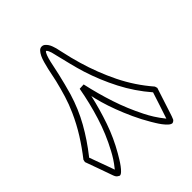

<svg xmlns="http://www.w3.org/2000/svg" viewBox="-249 -792 957 957"><g transform="rotate(-45 229.0 -313.5)"><path d="M-39.6 -132.8Q-2 -180.7 29.8 -231.2Q61.5 -281.7 86.4 -337.4Q105 -378.9 117.7 -420.4Q130.4 -461.9 141.1 -506.3Q144.5 -521 148.2 -539.6Q151.9 -558.1 156.2 -577.1Q160.6 -596.2 165.8 -614.7Q170.9 -633.3 177.7 -647.5Q184.6 -661.6 192.9 -670.4Q201.2 -679.2 211.9 -679.2Q221.7 -679.2 229 -673.3Q236.3 -667.5 241.9 -658.9Q247.6 -650.4 251.2 -640.1Q254.9 -629.9 257.3 -621.1Q259.8 -612.3 260.7 -606Q261.7 -599.6 262.2 -599.1Q270 -562.5 276.9 -535.9Q283.7 -509.3 290.5 -486.3Q318.4 -390.6 361.6 -302.5Q404.8 -214.4 470.2 -138.7Q471.2 -135.3 472.2 -132.1Q473.1 -128.9 474.1 -125.5Q472.7 -121.1 468.8 -109.4Q464.8 -97.7 460 -82.3Q455.1 -66.9 449.5 -50Q443.8 -33.2 439 -17.8Q434.1 -2.4 430.2 9.3Q426.3 21 424.8 25.4Q421.9 34.2 418.5 41.3Q415 48.3 403.8 52.2Q394.5 52.2 383.5 42.2Q372.6 32.2 362.3 18.6Q352.1 4.9 344 -8.5Q335.9 -22 332 -28.3Q307.1 -70.3 287.1 -114Q267.1 -157.7 252 -198Q236.8 -238.3 227.1 -272.5Q217.3 -306.6 212.9 -329.6Q195.3 -252 169.4 -177.2Q143.6 -102.5 104 -34.2Q97.2 -22.5 88.1 -7.6Q79.1 7.3 69.3 20.5Q59.6 33.7 50 42.7Q40.5 51.8 32.7 51.8Q21.5 46.4 17.3 41.3Q13.2 36.1 9.8 26.9Q-2.9 -9.8 -16.1 -46.1Q-29.3 -82.5 -42.5 -119.1ZM-12.2 -120.6Q-5.9 -102.5 0.2 -86.2Q6.3 -69.8 12 -54Q17.6 -38.1 23.7 -22Q29.8 -5.9 36.1 12.7Q55.7 -11.7 67.4 -30Q79.1 -48.3 88.9 -66.9Q130.4 -144 156.2 -227.3Q182.1 -310.5 197.3 -396L226.6 -397.5Q244.6 -315.4 270.5 -236.8Q296.4 -158.2 334.5 -83Q345.7 -60.5 360.1 -37.4Q374.5 -14.2 397.5 14.6Q409.2 -21 420.7 -55.2Q432.1 -89.4 443.4 -125Q383.8 -193.8 342 -274.7Q300.3 -355.5 272.9 -441.9Q261.2 -479.5 252 -517.1Q242.7 -554.7 233.4 -592.8Q231.9 -598.1 230.2 -606.2Q228.5 -614.3 226.1 -622.6Q223.6 -630.9 220.2 -637.9Q216.8 -645 211.9 -648.4Q205.6 -643.6 200.2 -628.9Q194.8 -614.3 190.4 -595.7Q186 -577.1 182.1 -556.9Q178.2 -536.6 174.3 -521Q167.5 -492.7 160.6 -464.8Q153.8 -437 145.5 -409.2Q121.1 -328.6 81.8 -258.8Q42.5 -189 -9.3 -123.5Z"/></g></svg>

Font: XB Kayhan Pook
Style: Regular
Weight: 700
Designer: Behnam
Foundry: Irmug
Version: Version 7.300 2009